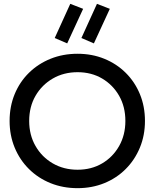

<svg xmlns="http://www.w3.org/2000/svg" viewBox="-20 -970 805 1000"><path d="M30 -340Q30 -416 56.5 -480Q83 -544 131 -591Q179 -638 243.5 -664Q308 -690 384 -690Q459 -690 523 -664Q587 -638 634.5 -591Q682 -544 708.5 -480Q735 -416 735 -340Q735 -265 708.5 -201Q682 -137 634.5 -89.5Q587 -42 523 -16Q459 10 384 10Q308 10 243.5 -16Q179 -42 131 -89.5Q83 -137 56.5 -201Q30 -265 30 -340ZM132 -340Q132 -267 165 -209.5Q198 -152 255 -119Q312 -86 384 -86Q456 -86 512 -119Q568 -152 600.5 -209.5Q633 -267 633 -340Q633 -414 600.5 -471Q568 -528 512 -561Q456 -594 384 -594Q312 -594 255 -561Q198 -528 165 -471Q132 -414 132 -340ZM330 -744 265 -772 346 -950 413 -924ZM469 -744 404 -772 485 -950 552 -924Z"/></svg>

Font: Gabarito
Style: Regular
Weight: 400
Designer: Leandro Assis / Alvaro Franca / Felipe Casaprima
Foundry: Naipe Foundry
Version: Version 1.000